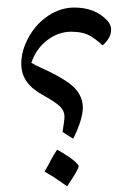

<svg xmlns="http://www.w3.org/2000/svg" viewBox="-20 -723 465 679"><path d="M201.2 -256.3Q208 -297.4 208 -311Q208 -330.6 192.4 -346.2Q176.8 -361.8 131.8 -386.7Q93.3 -407.7 74.2 -434.8Q55.2 -461.9 55.2 -497.6Q55.2 -543.9 81.5 -591.6Q107.9 -639.2 151.1 -667.7Q194.3 -696.3 243.2 -696.3Q316.4 -696.3 359.4 -650.4Q373 -635.7 373 -617.7Q373 -588.9 342.8 -562.5Q313 -590.3 289.8 -600.6Q266.6 -610.8 231.9 -610.8Q186 -610.8 146.7 -580.6Q107.4 -550.3 90.8 -501Q105 -492.2 124 -483.9Q213.4 -443.4 243.2 -412.6Q272.9 -381.8 272.9 -342.8Q272.9 -300.8 238.8 -232.4ZM137.7 -116.2Q149.4 -136.2 159.4 -155.8Q169.4 -175.3 182.1 -193.8Q223.1 -170.4 240.7 -155.5Q258.3 -140.6 258.3 -135.3Q258.3 -124.5 217.3 -64L194.8 -80.1Q171.9 -96.7 137.7 -116.2ZM109.9 -702.6Z"/></svg>

Font: Noto Naskh Arabic UI
Style: Regular
Weight: 400
Designer: Monotype Design team
Foundry: Monotype Imaging Inc.
Version: Version 1.05